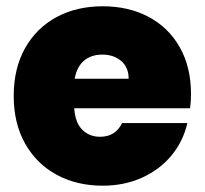

<svg xmlns="http://www.w3.org/2000/svg" viewBox="-20 -588 656 615"><path d="M23.9 -280.8Q23.9 -368.7 60.1 -433.3Q96.2 -498 160.6 -533Q225.1 -567.9 309.1 -567.9Q392.1 -567.9 456.1 -533.9Q520 -500 555.9 -436.5Q591.8 -373 591.8 -287.1Q591.8 -264.2 588.9 -241.2H217.8Q220.7 -195.3 243.4 -172.6Q266.1 -149.9 300.8 -149.9Q349.6 -149.9 371.1 -193.8H580.1Q566.9 -135.7 529.5 -90.3Q492.2 -44.9 435.1 -19Q377.9 6.8 309.1 6.8Q226.1 6.8 161.6 -28.1Q97.2 -63 60.5 -127.9Q23.9 -192.9 23.9 -280.8ZM219.2 -335.9H392.1Q392.1 -372.1 368.2 -392.6Q344.2 -413.1 308.1 -413.1Q272 -413.1 249 -393.6Q226.1 -374 219.2 -335.9Z"/></svg>

Font: Poppins ExtraBold
Style: Regular
Weight: 800
Designer: Ninad Kale (Devanagari), Jonny Pinhorn (Latin)
Foundry: Indian Type Foundry
Version: 4.004